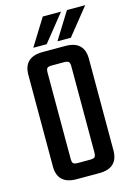

<svg xmlns="http://www.w3.org/2000/svg" viewBox="-120 -851 634 913"><g transform="rotate(-15 197.0 -394.5)"><path d="M141 -626H252Q345 -626 345 -538V-88Q345 0 252 0H141Q47 0 47 -88V-538Q47 -626 141 -626ZM255 -102V-524Q255 -542 249 -547.5Q243 -553 225 -553H167Q149 -553 143.5 -547.5Q138 -542 138 -524V-102Q138 -84 143.5 -78.5Q149 -73 167 -73H225Q243 -73 249 -78.5Q255 -84 255 -102ZM275 -789 169 -657H103L185 -789ZM288 -657H222L304 -789H394Z"/></g></svg>

Font: Teko Regular
Style: Regular
Weight: 400
Designer: Manushi Parikh, Jonny Pinhorn
Foundry: Indian Type Foundry
Version: Version 1.105;PS 1.0;hotconv 1.0.78;makeotf.lib2.5.61930; tt